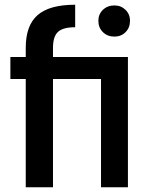

<svg xmlns="http://www.w3.org/2000/svg" viewBox="-20 -792 636 812"><path d="M88.9 0V-458H23.9V-550.8H88.9V-589.8Q88.9 -684.6 139.2 -728.3Q189.5 -772 297.9 -772V-676.8Q246.1 -676.8 225.1 -657Q204.1 -637.2 204.1 -589.8V-550.8H521V0H407.2V-458H204.1V0ZM463.9 -637.2Q434.6 -637.2 415.3 -656Q396 -674.8 396 -704.1Q396 -731.9 415.3 -750.5Q434.6 -769 463.9 -769Q491.7 -769 510.7 -750.5Q529.8 -731.9 529.8 -704.1Q529.8 -674.8 511 -656Q492.2 -637.2 463.9 -637.2Z"/></svg>

Font: SVN-Poppins Medium
Style: Regular
Weight: 500
Designer: Ninad Kale (Devanagari), Jonny Pinhorn (Latin)
Foundry: Indian Type Foundry
Version: Version 3.002 2017